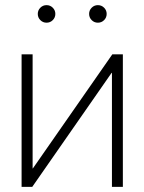

<svg xmlns="http://www.w3.org/2000/svg" viewBox="-20 -727 562 747"><path d="M458 0H415.5V-443.4H414.1L105.5 0H64V-515.6H106.9V-71.8H107.9L417 -515.6H458ZM360.8 -638.7Q346.7 -638.7 336.7 -648.7Q326.7 -658.7 326.7 -672.9Q326.7 -687 336.7 -697Q346.7 -707 360.8 -707Q375 -707 385 -697Q395 -687 395 -672.9Q395 -658.7 385 -648.7Q375 -638.7 360.8 -638.7ZM161.1 -638.7Q147 -638.7 137 -648.7Q127 -658.7 127 -672.9Q127 -687 137 -697Q147 -707 161.1 -707Q175.3 -707 185.3 -697Q195.3 -687 195.3 -672.9Q195.3 -658.7 185.3 -648.7Q175.3 -638.7 161.1 -638.7Z"/></svg>

Font: Inter Display ExtraLight
Style: Regular
Weight: 200
Designer: Rasmus Andersson
Foundry: rsms
Version: Version 4.000;git-a52131595